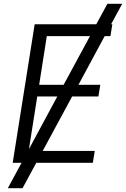

<svg xmlns="http://www.w3.org/2000/svg" viewBox="-20 -852 660 1005"><path d="M161.5 -725H484L542 -832H619.5L561.5 -725H568L558 -663H528L390.5 -408H505L495 -347H357.5L203.5 -62H476L466 0H170L98 133H21L93 0H46.5ZM280 -347H175L131.5 -71.5ZM313 -408 451 -663H225L185 -408Z"/></svg>

Font: JuliaMono Light
Style: Italic
Weight: 300
Italic angle: -9°
Monospace: yes
Designer: cormullion
Foundry: corm
Version: Version 0.054; ttfautohint (v1.8.4)